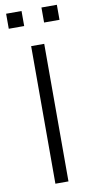

<svg xmlns="http://www.w3.org/2000/svg" viewBox="-98 -928 472 969"><g transform="rotate(-10 138.0 -444.0)"><path d="M104 0V-705H171V0ZM189 -811V-888H268V-811ZM8 -811V-888H87V-811Z"/></g></svg>

Font: Nunito Sans 9pt Light
Style: Regular
Weight: 300
Version: Version 3.101;gftools[0.9.27]